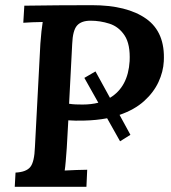

<svg xmlns="http://www.w3.org/2000/svg" viewBox="-20 -722 660 742"><path d="M444 -176 394 -265Q352 -257 305 -256Q270 -255 244 -257L238 -150Q236 -122 234 -98.5Q232 -75 230 -63Q248 -64 275 -65Q302 -66 317 -66L314 0H37L40 -55Q81 -57 97 -76.5Q113 -96 115 -154L136 -553Q140 -607 145 -637Q128 -637 105.5 -636Q83 -635 70 -634L74 -700Q139 -701 203.5 -701.5Q268 -702 335 -702Q471 -702 545 -649.5Q619 -597 613 -485Q611 -445 592.5 -405Q574 -365 537 -331.5Q500 -298 442 -278L484 -201ZM330 -642Q294 -642 277.5 -623Q261 -604 259 -552L247 -321Q260 -319 272.5 -318.5Q285 -318 299 -318Q332 -318 360 -325L306 -421L349 -446L405 -344Q475 -386 481 -486Q484 -551 461.5 -585Q439 -619 403 -630.5Q367 -642 330 -642Z"/></svg>

Font: Lora SemiBold
Style: Italic
Weight: 600
Italic angle: -3°
Designer: Olga Karpushina, Alexei Vanyashin (Cyrillic)
Foundry: Cyreal
Version: Version 3.011; ttfautohint (v1.8.4.7-5d5b)